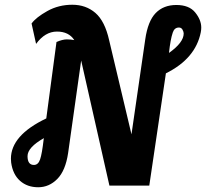

<svg xmlns="http://www.w3.org/2000/svg" viewBox="-20 -782 868 809"><path d="M828 -666Q828 -656 826 -646Q804 -535 679 -473L609 0H441L322 -527L267 -137Q256 -63 221.5 -28Q187 7 141 7Q95 7 64.5 -20Q34 -47 27 -97Q26 -105 26 -113Q26 -212 175 -283L218 -605Q243 -616 261.5 -616Q280 -616 293 -613Q270 -649 220 -649Q170 -649 132 -597L113 -683Q132 -709 179.5 -735.5Q227 -762 284.5 -762Q342 -762 382 -727.5Q422 -693 440 -612L534 -216L592 -616Q603 -693 636 -727Q669 -761 723 -761Q777 -761 802.5 -729.5Q828 -698 828 -666ZM692 -559Q754 -603 754 -641Q754 -648 749 -657Q744 -666 734 -666Q715 -666 708 -645Q698 -616 692 -559ZM123 -87Q141 -87 149 -110.5Q157 -134 164 -195L165 -200Q96 -161 96 -124Q96 -87 123 -87Z"/></svg>

Font: Lily Script One
Style: Regular
Weight: 400
Designer: Julia Petretta
Foundry: Julia Petretta
Version: Version 1.002;PS 001.001;hotconv 1.0.70;makeotf.lib2.5.58329